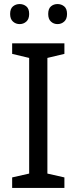

<svg xmlns="http://www.w3.org/2000/svg" viewBox="-20 -928 379 948"><path d="M298 0H40V-52L124 -71V-642L40 -662V-714H298V-662L214 -642V-71L298 -52ZM30 -859Q30 -885 44 -896.5Q58 -908 77 -908Q96 -908 110 -896.5Q124 -885 124 -859Q124 -834 110 -821.5Q96 -809 77 -809Q58 -809 44 -821.5Q30 -834 30 -859ZM218 -859Q218 -885 231.5 -896.5Q245 -908 264 -908Q283 -908 297 -896.5Q311 -885 311 -859Q311 -834 297 -821.5Q283 -809 264 -809Q245 -809 231.5 -821.5Q218 -834 218 -859Z"/></svg>

Font: Noto Sans Kharoshthi
Style: Regular
Weight: 400
Designer: Monotype Design Team
Foundry: Monotype Imaging Inc.
Version: Version 2.004; ttfautohint (v1.8.4.7-5d5b)